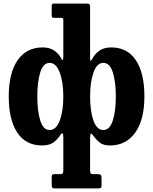

<svg xmlns="http://www.w3.org/2000/svg" viewBox="-20 -800 858 1075"><path d="M29 -260Q29 -391.5 78.8 -463Q128.5 -534.5 218.5 -534.5Q259 -534.5 284.5 -516.2Q310 -498 322.5 -473Q327 -463.5 330.2 -463.8Q333.5 -464 334.5 -479.5V-686.5Q334.5 -695 332 -697.5Q329.5 -700 321 -700H283Q274 -700 271.8 -703Q269.5 -706 269.5 -715V-767.5Q269.5 -775.5 273 -777.8Q276.5 -780 284 -780H462.5Q473 -780 478.8 -777.5Q484.5 -775 484.5 -763.5V-479Q484.5 -461.5 487.5 -459.8Q490.5 -458 494 -465.5Q509.5 -497 535.5 -515.8Q561.5 -534.5 603 -534.5Q693 -534.5 740.8 -463Q788.5 -391.5 788.5 -260Q788.5 -129 737 -57.2Q685.5 14.5 595.5 14.5Q558 14.5 537.5 -2.5Q517 -19.5 501.5 -41.5Q493.5 -53 489.2 -51.8Q485 -50.5 484.5 -27V154.5Q484.5 167 488 171Q491.5 175 503 175H527Q539.5 175 544 179Q548.5 183 548.5 197.5V237Q548.5 248.5 545 251.8Q541.5 255 530 255H288Q276 255 272.8 250.8Q269.5 246.5 269.5 234.5V195Q269.5 183.5 271.8 179.2Q274 175 285.5 175H316Q329.5 175 332 170Q334.5 165 334.5 151V-31Q334.5 -68 318.5 -45Q303 -20 279.8 -2.8Q256.5 14.5 216 14.5Q125 14.5 77 -57.2Q29 -129 29 -260ZM484.5 -258.5Q484.5 -176.5 503.5 -124.2Q522.5 -72 558.5 -72Q594.5 -72 611.5 -124.8Q628.5 -177.5 628.5 -260Q628.5 -342.5 611.5 -395.2Q594.5 -448 558.5 -448Q522.5 -448 503.5 -394.5Q484.5 -341 484.5 -258.5ZM189 -260Q189 -177.5 205.5 -124.8Q222 -72 258 -72Q294 -72 314.2 -124.2Q334.5 -176.5 334.5 -258.5Q334.5 -341 314.2 -394.5Q294 -448 258 -448Q222 -448 205.5 -395.2Q189 -342.5 189 -260Z"/></svg>

Font: Besley* Narrow
Style: Bold
Weight: 700
Width: 4
Designer: Owen Earl
Foundry: indestructible type*
Version: Version 3.000; ttfautohint (v1.8.3)